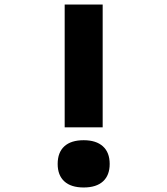

<svg xmlns="http://www.w3.org/2000/svg" viewBox="-20 -820 740 849"><path d="M266 -800H434V-257H266ZM350 9Q294 9 264.5 -18Q235 -45 235 -95Q235 -146 264.5 -173Q294 -200 350 -200Q405 -200 435 -173Q465 -146 465 -95Q465 -45 435.5 -18Q406 9 350 9Z"/></svg>

Font: Martian Mono
Style: Bold
Weight: 700
Designer: Roman Shamin
Foundry: Evil Martians
Version: Version 1.000